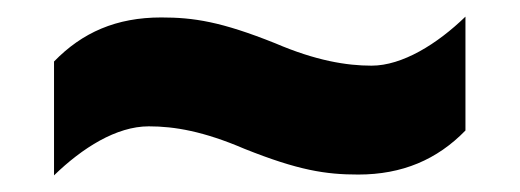

<svg xmlns="http://www.w3.org/2000/svg" viewBox="-20 -468 626 231"><path d="M274 -289C339 -263 372 -258 411 -258C464 -258 506 -276 540 -311V-448C506 -415 464 -389 427 -389C397 -389 360 -395 311 -416C246 -442 213 -447 174 -447C120 -447 79 -429 45 -394V-257C79 -290 120 -316 159 -316C190 -316 225 -310 274 -289Z"/></svg>

Font: Noto Sans Arabic UI Bk
Style: Regular
Weight: 900
Designer: Monotype Design Team, Nadine Chahine and Nizar Qandah
Foundry: Monotype Imaging Inc.
Version: Version 2.010